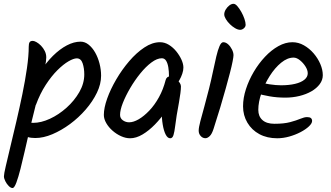

<svg xmlns="http://www.w3.org/2000/svg" viewBox="-58 -729 1706 991"><path d="M180.8 -432.8Q180.8 -415.3 173.9 -382.3Q167 -349.3 154.7 -299.2Q142.3 -249.1 125 -181.4Q107.8 -113.7 87.4 -26.3Q79.3 8 69.1 53.4Q58.8 98.8 47.9 141.9Q37 185 26.5 213.3Q15.9 241.5 6.9 241.5Q-2.6 241.5 -13 231Q-23.5 220.5 -30.6 206.1Q-37.7 191.8 -37.7 181Q-37.7 169.2 -28.2 128.6Q-18.8 88 -4.5 28.3Q9.8 -31.4 26.3 -101.6Q42.7 -171.8 57.4 -242.8Q72 -313.7 81.2 -377.7Q90.3 -441.6 90.3 -488Q90.3 -503.3 94.5 -510.6Q98.7 -518 111.5 -518Q118.5 -518 130.4 -511.5Q142.2 -504.9 153.7 -493.2Q165.2 -481.4 173 -465.9Q180.8 -450.4 180.8 -432.8ZM463.8 -338.1Q463.8 -295.3 442.3 -250.6Q420.8 -205.8 384.5 -163.8Q348.1 -121.8 303.6 -88.9Q259 -56 212.5 -36.3Q166 -16.6 124.1 -16.6Q78.7 -16.6 58.4 -37.2Q38 -57.8 38 -81.5Q38 -91.4 43.1 -96.1Q48.2 -100.8 55.7 -100.8Q65.1 -100.8 79.6 -97.9Q94.1 -94.9 113.7 -94.9Q153.8 -94.9 199.5 -115.9Q245.1 -136.9 285.5 -173.1Q325.9 -209.2 351.5 -253.8Q377 -298.4 377 -344.7Q377 -376.9 368.5 -402.3Q359.9 -427.8 338.3 -427.8Q322.2 -427.8 295.7 -412.6Q269.2 -397.3 238.5 -366.9Q207.8 -336.5 178.4 -291.4Q148.9 -246.3 127.2 -187.3L94.8 -247.9Q117.9 -308.2 148.9 -357Q179.8 -405.8 215.2 -440.8Q250.6 -475.7 287 -494.8Q323.4 -514 358.1 -514Q380 -514 399.4 -498.6Q418.7 -483.2 433.2 -457.8Q447.6 -432.3 455.7 -400.9Q463.8 -369.5 463.8 -338.1Z M888.6 -380.4Q888.6 -365.3 882.7 -348Q876.7 -330.6 868.1 -315.6Q859.5 -300.5 850.4 -290.9Q841.2 -281.2 835.5 -281.2Q823.4 -281.2 818.8 -294.5Q814.2 -307.8 814.2 -335.5Q814.2 -360.3 810.8 -381.5Q807.3 -402.7 799.3 -415.5Q791.2 -428.3 777.3 -428.3Q752.6 -428.3 723.5 -406.5Q694.3 -384.7 666.1 -349.8Q637.8 -314.9 614.2 -274.7Q590.6 -234.5 576.1 -197.8Q561.7 -161.1 561.7 -136Q561.7 -118.3 576.2 -108Q590.7 -97.7 608.5 -97.7Q630.7 -97.7 657.9 -113.4Q685 -129.2 712.6 -158.1Q740.2 -186.9 762.4 -227.2Q784.6 -267.4 796.9 -315.7Q798.9 -324.7 805.6 -330Q812.2 -335.2 823.3 -335.2Q829.3 -335.2 837.9 -330.3Q846.6 -325.4 855.6 -317.5Q864.6 -309.5 870.3 -300.4Q875.9 -291.3 875.9 -283.3Q875.9 -268.3 873.2 -248.2Q870.5 -228.2 865.8 -200.6Q861 -173 854 -134Q849 -103 845.8 -76Q842.6 -49 837.5 -32.1Q832.4 -15.3 820.7 -15.3Q807 -15.3 797.1 -34.6Q787.2 -54 781.9 -86Q776.5 -118.1 776.5 -158.1Q776.5 -180.5 781 -202.6Q785.4 -224.7 795.7 -245L836.5 -224.9Q822.7 -191.8 797.8 -155.2Q772.9 -118.5 741.9 -86.7Q710.9 -54.8 677.7 -35Q644.6 -15.3 613.2 -15.3Q590.9 -15.3 567 -26Q543.2 -36.7 523 -54.4Q502.7 -72.2 490.4 -93.6Q478 -115 478 -136Q478 -171.8 495.1 -220.1Q512.3 -268.4 542 -319.1Q571.6 -369.8 609 -413.4Q646.4 -457 687.2 -484Q727.9 -511.1 767.8 -511.1Q791.7 -511.1 813.5 -497.8Q835.2 -484.4 852.1 -463.6Q868.9 -442.7 878.8 -420.7Q888.6 -398.6 888.6 -380.4Z M1094.3 -511.1Q1107.6 -511.1 1119.6 -500.2Q1131.6 -489.3 1139.4 -473.5Q1147.2 -457.7 1147.2 -444.2Q1147.2 -435.5 1142.6 -412.1Q1138.1 -388.6 1128.9 -353Q1119.6 -317.4 1107.1 -272.4Q1094.6 -227.4 1079 -175.1Q1063.3 -122.8 1044.8 -65.7Q1035.9 -37.1 1024.3 -26.4Q1012.8 -15.6 1002.3 -15.6Q988.1 -15.6 977.8 -27.1Q967.5 -38.5 967.5 -54.7Q967.5 -70.4 976.1 -103.4Q984.7 -136.3 997 -180.2Q1009.3 -224.2 1021 -271.7Q1032.6 -318.1 1041.5 -361.1Q1050.5 -404 1058.5 -437.8Q1066.5 -471.5 1075.2 -491.3Q1083.9 -511.1 1094.3 -511.1ZM1209.8 -601.2Q1209.8 -590.7 1200.7 -582.9Q1191.5 -575.1 1181.7 -575.1Q1169.9 -575.1 1155.5 -583.5Q1141.1 -591.9 1128.5 -604.3Q1115.9 -616.7 1107.6 -630.5Q1099.4 -644.3 1099.4 -654.7Q1099.4 -666.7 1106.8 -679.4Q1114.3 -692 1125.4 -700.7Q1136.5 -709.3 1147.3 -709.3Q1156.7 -709.3 1167.1 -697.2Q1177.6 -685.1 1187.5 -667.6Q1197.4 -650.1 1203.6 -631.8Q1209.8 -613.6 1209.8 -601.2Z M1451.2 -511.1Q1482.7 -511.1 1510.8 -495Q1538.9 -479 1560.8 -453.6Q1582.7 -428.1 1595.4 -398.4Q1608.1 -368.7 1608.1 -341Q1608.1 -316 1592.2 -294.6Q1576.3 -273.3 1549.4 -257.7Q1522.4 -242.2 1487.5 -233.6Q1452.6 -225.1 1414.6 -225.1Q1371.2 -225.1 1333 -231.9Q1294.7 -238.7 1262 -248.3L1273 -306.9Q1300 -298.7 1333.3 -293.8Q1366.6 -288.8 1392.1 -288.8Q1433.6 -288.8 1464.5 -296.1Q1495.3 -303.3 1512.9 -317.4Q1530.4 -331.5 1530.4 -350.5Q1530.4 -367.3 1518.8 -385.7Q1507.2 -404.2 1490.3 -417.9Q1473.4 -431.7 1457.2 -431.7Q1425.4 -431.7 1393.2 -405.4Q1361 -379.1 1334.4 -337.2Q1307.8 -295.4 1291.5 -248.7Q1275.2 -202 1275.2 -161.9Q1275.2 -128.4 1296.6 -109.3Q1317.9 -90.1 1358.5 -90.1Q1407.8 -90.1 1439.9 -98.7Q1472 -107.3 1492.4 -116Q1512.9 -124.6 1526.9 -124.6Q1540.8 -124.6 1546.9 -119.4Q1552.9 -114.1 1552.9 -104.7Q1552.9 -92.2 1536.4 -76.6Q1519.9 -61 1493.2 -47Q1466.4 -33 1434.8 -24.1Q1403.2 -15.3 1373 -15.3Q1320.6 -15.3 1281 -36.5Q1241.4 -57.8 1219 -95.6Q1196.5 -133.3 1196.5 -180.3Q1196.5 -223.3 1211.4 -269Q1226.2 -314.7 1251.6 -357.9Q1277 -401 1309.8 -435.9Q1342.5 -470.7 1378.9 -490.9Q1415.2 -511.1 1451.2 -511.1Z"/></svg>

Font: Kalam Variable Light
Style: Regular
Weight: 300
Designer: Lipi Raval, Jonny Pinhorn
Foundry: Indian Type Foundry
Version: Version 3.000